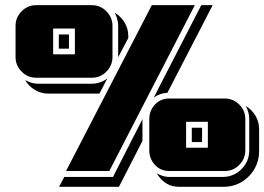

<svg xmlns="http://www.w3.org/2000/svg" viewBox="-20 -660 1020 741"><path d="M731.9 -640.1 401.9 0H234.9L565.9 -640.1ZM414.1 -439.9Q414.1 -407.2 390.6 -383.5Q367.2 -359.9 334 -359.9H120.1Q86.9 -359.9 63.5 -383.5Q40 -407.2 40 -439.9V-560.1Q40 -592.8 63.5 -616.5Q86.9 -640.1 120.1 -640.1H334Q367.2 -640.1 390.6 -616.5Q414.1 -592.8 414.1 -560.1ZM926.8 -80.1Q926.8 -46.9 903.3 -23.4Q879.9 0 847.2 0H632.8Q600.1 0 578.1 -23.4Q556.2 -46.9 556.2 -80.1V-200.2Q556.2 -233.4 578.1 -256.6Q600.1 -279.8 632.8 -279.8H847.2Q879.9 -279.8 903.3 -256.6Q926.8 -233.4 926.8 -200.2ZM980 -78.1Q980 -19.5 939.9 20.8Q899.9 61 841.8 61H670.9Q615.7 61 585 8.8Q609.4 22.9 632.8 22.9H838.9Q881.8 22.9 911.9 -7.1Q941.9 -37.1 941.9 -80.1V-200.2Q941.9 -227.5 928.2 -251Q951.7 -237.3 965.8 -213.6Q980 -189.9 980 -161.1ZM529.8 -116.2 439 61H208L228 22.9H416L529.8 -200.2ZM800.8 -640.1 626 -301.8Q596.2 -300.3 573.2 -283.2L756.8 -640.1ZM394 -356.9 363.8 -298.8H166Q138.2 -298.8 114.3 -313.2Q90.3 -327.6 77.1 -351.1Q101.6 -336.9 127 -336.9H334Q366.2 -336.9 394 -356.9ZM269 -450.2V-549.8H185.1V-450.2ZM782.2 -89.8V-189.9H698.2V-89.8ZM475.1 -513.2 436 -439V-560.1Q436 -585.4 422.9 -610.8Q446.8 -596.7 460.9 -573Q475.1 -549.3 475.1 -521ZM759.8 -111.8H720.2V-167H759.8ZM246.1 -472.2H207V-526.9H246.1Z"/></svg>

Font: Laconic
Style: Shadow
Weight: 900
Width: 6
Designer: Robby Woodard
Version: Version 1.000